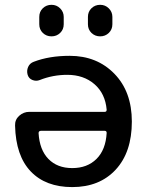

<svg xmlns="http://www.w3.org/2000/svg" viewBox="-20 -760 599 790"><path d="M341.8 -690.4Q341.8 -711.9 356.4 -726.1Q371.1 -740.2 392.1 -740.2Q413.1 -740.2 427.7 -725.6Q442.4 -710.9 442.4 -690.4V-660.2Q442.4 -638.7 427.7 -624.5Q413.1 -610.4 392.1 -610.4Q371.1 -610.4 356.4 -624.5Q341.8 -638.7 341.8 -660.2ZM141.6 -690.4Q141.6 -711.9 156.2 -726.1Q170.9 -740.2 191.9 -740.2Q212.9 -740.2 227.5 -725.6Q242.2 -710.9 242.2 -690.4V-660.2Q242.2 -638.7 227.5 -624.5Q212.9 -610.4 191.9 -610.4Q170.9 -610.4 156.2 -624.5Q141.6 -638.7 141.6 -660.2ZM148.4 -221.7Q139.6 -221.7 138.7 -212.9Q142.6 -143.6 179.2 -106Q215.8 -68.4 277.3 -68.4Q338.9 -68.4 377 -106Q415 -143.6 418.9 -212.9Q418.9 -221.7 411.1 -221.7ZM277.3 9.8Q168 9.8 106.4 -54.7Q44.9 -119.1 42 -243.2Q41 -267.6 59.1 -283.7Q77.1 -299.8 100.6 -299.8H411.1Q418.9 -299.8 418.9 -308.6Q413.1 -375 368.7 -413.6Q324.2 -452.1 256.8 -452.1Q197.3 -452.1 143.6 -430.7Q128.9 -424.8 113.8 -430.7Q98.6 -436.5 93.8 -452.1Q88.9 -468.8 95.7 -484.4Q102.5 -500 119.1 -505.9Q182.6 -530.3 266.6 -530.3Q378.9 -530.3 450.7 -456.5Q522.5 -382.8 522.5 -259.8Q522.5 -133.8 456.1 -62Q389.6 9.8 277.3 9.8Z"/></svg>

Font: Rounded Mgen+ 2p medium
Style: Regular
Weight: 500
Designer: [Source Han Sans]
Ryoko NISHIZUKA  (kana & ideographs); Paul D. Hunt (Latin, Greek & Cyrillic); Wenlong ZHANG  (bopomofo
Version: Version 1.059.20150602